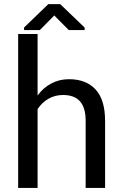

<svg xmlns="http://www.w3.org/2000/svg" viewBox="-20 -930 608 950"><path d="M166 -457.5Q193.4 -495.6 233.2 -516.8Q272.9 -538.1 321.3 -538.1Q405.8 -538.1 452.9 -487.3Q500 -436.5 500 -331.1V0H403.8V-332Q403.8 -397.5 375.7 -428.7Q347.7 -460 292 -460Q252 -460 219.5 -441.2Q187 -422.4 166 -390.1V0H69.8V-761.7H166ZM398.9 -793.5V-781.2H320.3L248.5 -853.5L177.2 -781.2H99.1V-793.9L219.2 -909.7H277.8Z"/></svg>

Font: GeogebraSans
Style: Regular
Weight: 400
Designer: Google
Version: Version 1.100140; 2013